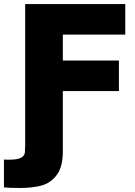

<svg xmlns="http://www.w3.org/2000/svg" viewBox="-42 -727 663 946"><path d="M82 0V-707H575.2V-556.6H267.6V-428.7H543.9V-278.3H267.6V18.6Q267.6 94.7 238 134.5Q208.5 174.3 163.6 186.8Q118.7 199.2 57.6 199.2Q-2 199.2 -22.5 196.3V58.6Q-15.6 60.1 -6.6 59.8Q2.4 59.6 8.8 59.6Q81.1 59.6 81.1 18.6V0Z"/></svg>

Font: Pretendard JP Black
Style: Regular
Weight: 900
Designer: Base glyphs from Inter by Rasmus Andersson; Hangeul glyphs from Noto Sans CJK(Source Han Sans) by Jang Soo-young and Kan
Foundry: Kil Hyung-jin
Version: Version 1.309